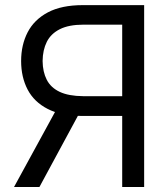

<svg xmlns="http://www.w3.org/2000/svg" viewBox="-20 -748 661 768"><path d="M556.6 0H468.8V-649.4H314.5Q255.4 -649.4 219.5 -631.3Q183.6 -613.3 167.2 -580.6Q150.9 -547.9 150.4 -503.9Q150.9 -460.4 167 -429Q183.1 -397.5 218.8 -380.6Q254.4 -363.8 312.5 -363.3H508.8V-284.2H309.6Q225.1 -284.2 170.7 -312.3Q116.2 -340.3 90.3 -390.1Q64.5 -439.9 64.5 -503.9Q64.5 -568.4 90.6 -618.9Q116.7 -669.4 171.4 -698.5Q226.1 -727.5 311.5 -727.5H556.6ZM214.8 -327.1H314.5L137.7 0H36.1Z"/></svg>

Font: Inter Tight
Style: Regular
Weight: 400
Designer: Rasmus Andersson
Foundry: rsms
Version: Version 3.002